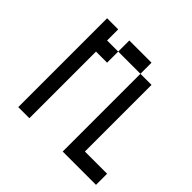

<svg xmlns="http://www.w3.org/2000/svg" viewBox="-132 -632 764 764"><g transform="rotate(45 250.0 -250.0)"><path d="M500 0V-62.5H375Q375 -62.5 375 -437.5H312.5V0ZM62.5 -500Q62.5 -500 62.5 0H125Q125 0 125 -375H187.5V-437.5H125V-500ZM187.5 -437.5H312.5V-500H187.5Z"/></g></svg>

Font: BFUnifontExMono
Style: Regular
Weight: 500
Version: Version 15.0.06